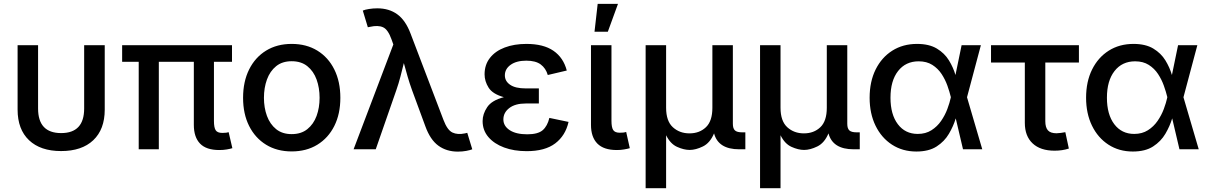

<svg xmlns="http://www.w3.org/2000/svg" viewBox="-20 -783 6343 1007"><path d="M300.3 9.3Q192.4 9.3 132.3 -47.6Q72.3 -104.5 72.3 -208V-545.9H179.7V-213.9Q179.7 -85 300.8 -85Q421.4 -85 421.4 -213.9V-545.9H529.3V-208Q529.3 -104.5 469.2 -47.6Q409.2 9.3 300.3 9.3Z M1130.4 3.9Q1061.5 3.9 1029.1 -30Q996.6 -64 996.6 -127.9V-459H813V0H707.5V-459H620.6V-545.9H1196.8V-459H1102.1V-148.4Q1102.1 -114.3 1111.1 -100.1Q1120.1 -85.9 1146 -85.9Q1159.2 -85.9 1166.3 -86.9Q1173.3 -87.9 1179.2 -89.8L1198.7 -5.9Q1188 -2.4 1169.9 0.7Q1151.9 3.9 1130.4 3.9Z M1509.8 11.2Q1433.1 11.2 1375.7 -23.9Q1318.4 -59.1 1286.6 -122.3Q1254.9 -185.5 1254.9 -270Q1254.9 -355 1286.6 -418.7Q1318.4 -482.4 1375.7 -517.6Q1433.1 -552.7 1509.8 -552.7Q1586.9 -552.7 1644.3 -517.6Q1701.7 -482.4 1733.4 -418.7Q1765.1 -355 1765.1 -270Q1765.1 -185.5 1733.4 -122.3Q1701.7 -59.1 1644.3 -23.9Q1586.9 11.2 1509.8 11.2ZM1509.8 -79.6Q1559.6 -79.6 1592 -105.7Q1624.5 -131.8 1640.4 -175Q1656.2 -218.3 1656.2 -270Q1656.2 -322.3 1640.4 -366Q1624.5 -409.7 1592 -435.8Q1559.6 -461.9 1509.8 -461.9Q1460.4 -461.9 1428.2 -435.8Q1396 -409.7 1380.1 -366Q1364.3 -322.3 1364.3 -270Q1364.3 -218.3 1380.1 -175Q1396 -131.8 1428.2 -105.7Q1460.4 -79.6 1509.8 -79.6Z M1834.5 0 2043 -549.8 2033.7 -575.7Q2015.1 -628.4 1988.8 -640.1Q1962.4 -651.9 1919.9 -642.1L1909.2 -640.1L1882.8 -727.5Q1893.6 -732.4 1914.8 -735.8Q1936 -739.3 1959 -739.3Q2020.5 -739.3 2063.7 -708Q2106.9 -676.8 2133.3 -606.9L2306.2 -153.3Q2326.2 -100.6 2353 -87.9Q2379.9 -75.2 2418.9 -83.5L2430.7 -86.4L2457 0Q2446.3 4.4 2425.8 8.3Q2405.3 12.2 2381.3 12.2Q2321.8 12.2 2279.1 -19Q2236.3 -50.3 2210.9 -120.6L2141.1 -310.1Q2127.9 -346.7 2117.7 -381.8Q2107.4 -417 2098.1 -452.1Q2089.4 -417 2080.3 -381.6Q2071.3 -346.2 2058.6 -310.1L1950.7 0Z M2742.2 9.8Q2675.8 9.8 2623.8 -9.5Q2571.8 -28.8 2541.5 -64.2Q2511.2 -99.6 2511.2 -147.9Q2511.2 -185.1 2535.2 -220.9Q2559.1 -256.8 2622.6 -273.4Q2564 -289.6 2542.7 -323.2Q2521.5 -356.9 2521.5 -393.1Q2521.5 -443.4 2549.6 -479.2Q2577.6 -515.1 2627.2 -533.9Q2676.8 -552.7 2740.7 -552.7Q2830.6 -552.7 2882.8 -516.6Q2935.1 -480.5 2952.6 -413.1L2853 -389.6Q2842.8 -424.8 2816.2 -444.8Q2789.6 -464.8 2740.2 -464.8Q2688.5 -464.8 2658.2 -443.1Q2627.9 -421.4 2627.9 -387.7Q2627.9 -357.4 2655.5 -338.4Q2683.1 -319.3 2737.3 -319.3H2806.2V-240.2H2737.3Q2682.1 -240.2 2651.1 -216.3Q2620.1 -192.4 2620.1 -156.7Q2620.1 -122.1 2653.3 -100.3Q2686.5 -78.6 2745.1 -78.6Q2801.3 -78.6 2826.2 -100.1Q2851.1 -121.6 2861.3 -164.6L2961.9 -143.6Q2945.8 -71.8 2892.1 -31Q2838.4 9.8 2742.2 9.8Z M3215.3 3.9Q3146.5 3.9 3113 -30Q3079.6 -64 3079.6 -127.9V-545.9H3187V-149.4Q3187 -115.2 3196 -101.1Q3205.1 -86.9 3230.5 -86.9Q3244.1 -86.9 3251.2 -87.9Q3258.3 -88.9 3264.2 -90.8L3283.2 -5.9Q3271.5 -2.4 3253.4 0.7Q3235.4 3.9 3215.3 3.9ZM3098.1 -616.7 3114.7 -762.7H3221.2L3168 -616.7Z M3366.2 204.1V-545.9H3473.6V-217.8Q3473.6 -147.9 3509 -115.7Q3544.4 -83.5 3596.2 -83.5Q3648.4 -83.5 3682.4 -115.7Q3716.3 -147.9 3716.3 -217.8V-545.9H3823.7V-133.8Q3823.7 -108.9 3834.7 -98.9Q3845.7 -88.9 3872.6 -88.9H3889.2V0H3856.9Q3747.1 0 3725.1 -83.5Q3704.1 -33.2 3666.5 -14.9Q3628.9 3.4 3597.2 3.4Q3566.9 3.4 3531.2 -12.7Q3495.6 -28.8 3473.6 -73.7V204.1Z M3966.3 204.1V-545.9H4073.7V-217.8Q4073.7 -147.9 4109.1 -115.7Q4144.5 -83.5 4196.3 -83.5Q4248.5 -83.5 4282.5 -115.7Q4316.4 -147.9 4316.4 -217.8V-545.9H4423.8V-133.8Q4423.8 -108.9 4434.8 -98.9Q4445.8 -88.9 4472.7 -88.9H4489.3V0H4457Q4347.2 0 4325.2 -83.5Q4304.2 -33.2 4266.6 -14.9Q4229 3.4 4197.3 3.4Q4167 3.4 4131.3 -12.7Q4095.7 -28.8 4073.7 -73.7V204.1Z M4786.1 11.7Q4713.9 11.7 4658.4 -24.2Q4603 -60.1 4572 -123.8Q4541 -187.5 4541 -270.5Q4541 -355 4572.5 -418.5Q4604 -481.9 4659.9 -517.3Q4715.8 -552.7 4789.6 -552.7Q4853 -552.7 4893.6 -528.3Q4934.1 -503.9 4957 -466.3Q4980 -428.7 4991.2 -389.6L5023.4 -545.9H5124.5L5051.8 -272.9L5131.8 0H5030.8L4992.7 -162.1Q4980.5 -121.6 4957 -81.5Q4933.6 -41.5 4892.6 -14.9Q4851.6 11.7 4786.1 11.7ZM4966.8 -272.9V-274.4Q4960.4 -301.3 4949 -333.5Q4937.5 -365.7 4918.5 -394.8Q4899.4 -423.8 4869.9 -442.6Q4840.3 -461.4 4798.3 -461.4Q4730 -461.4 4690.2 -410.4Q4650.4 -359.4 4650.4 -270.5Q4650.4 -182.6 4689 -131.6Q4727.5 -80.6 4793.5 -80.6Q4835 -80.6 4865.2 -99.9Q4895.5 -119.1 4916 -148.9Q4936.5 -178.7 4948.7 -211.4Q4960.9 -244.1 4966.8 -271.5Z M5511.2 7.3Q5436.5 7.3 5395.8 -31Q5355 -69.3 5355 -138.7V-455.1H5177.7V-545.9H5638.7V-455.1H5462.4V-147.5Q5462.4 -114.7 5476.1 -99.4Q5489.7 -84 5521.5 -84Q5530.3 -84 5543.7 -85.9Q5557.1 -87.9 5567.4 -89.8L5585.9 -3.9Q5552.2 7.3 5511.2 7.3Z M5921.4 11.7Q5849.1 11.7 5793.7 -24.2Q5738.3 -60.1 5707.3 -123.8Q5676.3 -187.5 5676.3 -270.5Q5676.3 -355 5707.8 -418.5Q5739.3 -481.9 5795.2 -517.3Q5851.1 -552.7 5924.8 -552.7Q5988.3 -552.7 6028.8 -528.3Q6069.3 -503.9 6092.3 -466.3Q6115.2 -428.7 6126.5 -389.6L6158.7 -545.9H6259.8L6187 -272.9L6267.1 0H6166L6127.9 -162.1Q6115.7 -121.6 6092.3 -81.5Q6068.8 -41.5 6027.8 -14.9Q5986.8 11.7 5921.4 11.7ZM6102.1 -272.9V-274.4Q6095.7 -301.3 6084.2 -333.5Q6072.8 -365.7 6053.7 -394.8Q6034.7 -423.8 6005.1 -442.6Q5975.6 -461.4 5933.6 -461.4Q5865.2 -461.4 5825.4 -410.4Q5785.6 -359.4 5785.6 -270.5Q5785.6 -182.6 5824.2 -131.6Q5862.8 -80.6 5928.7 -80.6Q5970.2 -80.6 6000.5 -99.9Q6030.8 -119.1 6051.3 -148.9Q6071.8 -178.7 6084 -211.4Q6096.2 -244.1 6102.1 -271.5Z"/></svg>

Font: Inter Medium
Style: Regular
Weight: 500
Designer: Rasmus Andersson
Foundry: rsms
Version: Version 4.001;git-9221beed3